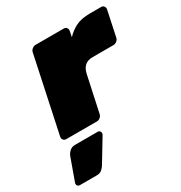

<svg xmlns="http://www.w3.org/2000/svg" viewBox="-247 -649 972 1029"><g transform="rotate(-30 239.5 -135.0)"><path d="M10 0Q-1 0 -7.5 -8Q-14 -16 -12 -27L87 -493Q89 -504 99 -512Q109 -520 120 -520H295Q306 -520 312 -512Q318 -504 316 -493L309 -458Q334 -485 368 -502.5Q402 -520 458 -520H526Q537 -520 543 -512Q549 -504 547 -493L514 -337Q512 -326 502 -318Q492 -310 481 -310H352Q322 -310 304.5 -295Q287 -280 280 -250L232 -27Q230 -16 220.5 -8Q211 0 200 0ZM-50 250Q-59 250 -64 243.5Q-69 237 -67 228L-17 89Q-12 75 1.5 62.5Q15 50 35 50H175Q184 50 189 56.5Q194 63 192 72Q191 73 191 75Q191 77 189 79L105 218Q99 228 87 239Q75 250 55 250Z"/></g></svg>

Font: Rubik Black
Style: Italic
Weight: 900
Italic angle: -12°
Designer: Hubert and Fischer
Foundry: Hubert and Fischer
Version: Version 2.300;gftools[0.9.30]